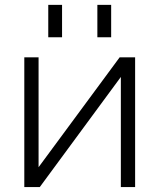

<svg xmlns="http://www.w3.org/2000/svg" viewBox="-20 -754 639 775"><path d="M174.8 -603.5V-734.4H230.5V-603.5ZM373 -603.5V-734.4H428.7V-603.5ZM467.8 -443.4 140.6 1H78.1V-522.5H135.7V-79.1L462.9 -522.5H525.4V1H467.8Z"/></svg>

Font: Gen Shin Gothic Light
Style: Regular
Weight: 200
Designer: [Source Han Sans]
Ryoko NISHIZUKA  (kana & ideographs); Paul D. Hunt (Latin, Greek & Cyrillic); Wenlong ZHANG  (bopomofo
Version: Version 1.002.20150607